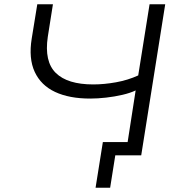

<svg xmlns="http://www.w3.org/2000/svg" viewBox="-20 -725 843 896"><path d="M494 151H426L460 -62H597L588 0H518ZM566 0 613 -303Q588 -291 551.5 -282.5Q515 -274 475.5 -269.5Q436 -265 401 -265Q303 -265 237 -296Q171 -327 142 -389.5Q113 -452 128 -545L154 -705H227L203 -553Q186 -438 240.5 -384.5Q295 -331 415 -331Q466 -331 521.5 -341Q577 -351 625 -373L678 -705H751L639 0Z"/></svg>

Font: Nunito Sans 7pt SemiExpanded Light
Style: Italic
Weight: 300
Width: 6
Italic angle: -9°
Designer: Vernon Adams
Foundry: Vernon Adams
Version: Version 3.101;gftools[0.9.27]